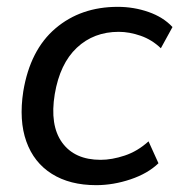

<svg xmlns="http://www.w3.org/2000/svg" viewBox="-20 -532 537 561"><path d="M261 9Q184 9 131.5 -24Q79 -57 57 -118.5Q35 -180 48 -265Q68 -386 142 -449Q216 -512 324 -512Q371 -512 414 -497Q457 -482 484 -453L450 -391Q424 -416 391 -427.5Q358 -439 327 -439Q254 -439 204.5 -392.5Q155 -346 140 -257Q125 -166 161.5 -115.5Q198 -65 274 -65Q307 -65 344.5 -77.5Q382 -90 414 -119L443 -55Q412 -25 361.5 -8Q311 9 261 9Z"/></svg>

Font: Mulish ExtraLight Medium
Style: Italic
Weight: 500
Italic angle: -9°
Version: Version 3.603